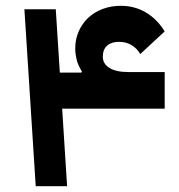

<svg xmlns="http://www.w3.org/2000/svg" viewBox="-20 -641 616 661"><path d="M186 -391H260L262 -395Q248 -417 243.5 -437Q239 -457 239 -474Q239 -505 250.5 -532Q262 -559 283 -579Q304 -599 333 -610Q362 -621 396 -621Q444 -621 482.5 -598Q521 -575 547 -533L463 -455Q451 -475 432.5 -486Q414 -497 389 -497Q364 -497 349 -484Q334 -471 334 -446Q334 -421 357 -407Q380 -393 421 -393H547V-267H194L211 0H103L64 -609H172Z"/></svg>

Font: IBM Plex Sans Arabic SmBld
Style: Regular
Weight: 600
Designer: Mike Abbink, Paul van der Laan, Pieter van Rosmalen, Wael Morcos, Khajak Apelian
Foundry: Bold Monday
Version: Version 1.005